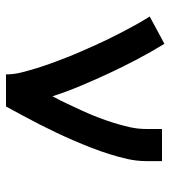

<svg xmlns="http://www.w3.org/2000/svg" viewBox="16 -584 568 640"><g transform="rotate(90 300.0 -264.0)"><path d="M228 0Q228 -26 221.5 -51.5Q215 -77 207.5 -101.5Q200 -126 191 -150.5Q182 -175 172.5 -199.5Q163 -224 152.5 -248Q142 -272 131.5 -295.5Q121 -319 109.5 -342.5Q98 -366 86 -389Q74 -412 61.5 -434.5Q49 -457 35 -479L126 -528Q153 -484 177 -438.5Q201 -393 223 -346Q245 -299 265 -251.5Q285 -204 301 -155Q314 -179 326 -204.5Q338 -230 349.5 -255Q361 -280 371 -306Q381 -332 389.5 -359Q398 -386 404 -413Q410 -440 410 -468V-520H517V-468Q517 -436 510 -405Q503 -374 493.5 -344Q484 -314 472.5 -284.5Q461 -255 448.5 -226Q436 -197 422.5 -168.5Q409 -140 394.5 -111.5Q380 -83 365 -55.5Q350 -28 335 0Z"/></g></svg>

Font: Iosevka Aile Semibold
Style: Regular
Weight: 600
Designer: Belleve Invis
Foundry: Belleve Invis
Version: Version 31.1.0; ttfautohint (v1.8.4)